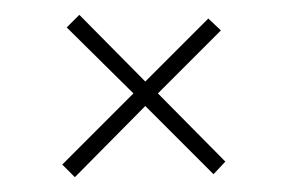

<svg xmlns="http://www.w3.org/2000/svg" viewBox="-20 -438 388 259"><path d="M81 -199 64 -216 160 -312 70 -401 87 -418 176 -328 261 -413 278 -397 193 -312 284 -220 268 -203 176 -295Z"/></svg>

Font: Smooch Sans Light
Style: Regular
Weight: 300
Designer: Robert E. Leuschke
Foundry: Robert E. Leuschke
Version: Version 1.010; ttfautohint (v1.8.3)